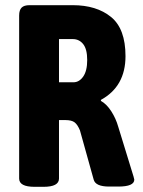

<svg xmlns="http://www.w3.org/2000/svg" viewBox="-20 -720 553 742"><path d="M54 -30V-660Q54 -681 63.5 -690.5Q73 -700 94 -700H261Q353 -700 409 -654.5Q465 -609 465 -503Q465 -386 370 -334V-330Q392 -318 410 -290Q428 -262 437 -230L496 -38Q499 -26 499 -26Q499 1 437 1H402Q349 1 342 -26L289 -216Q280 -238 268.5 -247Q257 -256 232 -256H208V-30Q208 2 148 2H114Q54 2 54 -30ZM264 -402Q286 -402 301.5 -424Q317 -446 317 -488Q317 -530 301.5 -549.5Q286 -569 261 -569H208V-402Z"/></svg>

Font: Asap Condensed
Style: Bold
Weight: 700
Designer: Pablo Cosgaya
Foundry: Omnibus-Type
Version: Version 1.010; ttfautohint (v1.8)